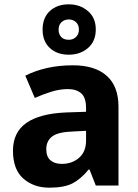

<svg xmlns="http://www.w3.org/2000/svg" viewBox="-20 -858 639 888"><path d="M317 -556Q419 -556 473.5 -507.5Q528 -459 528 -364V0H423L394 -74H390Q354 -30 315.5 -10Q277 10 208 10Q136 10 88 -32Q40 -74 40 -161Q40 -246 102 -289.5Q164 -333 287 -338L378 -341V-358Q378 -407 355.5 -426.5Q333 -446 294 -446Q257 -446 218 -434Q179 -422 141 -405L97 -508Q140 -530 195.5 -543Q251 -556 317 -556ZM321 -250Q249 -248 221.5 -227Q194 -206 194 -168Q194 -133 213.5 -116.5Q233 -100 266 -100Q313 -100 345.5 -128Q378 -156 378 -208V-253ZM298 -605Q244 -605 210.5 -636Q177 -667 177 -721Q177 -776 210.5 -807Q244 -838 298 -838Q350 -838 386.5 -807Q423 -776 423 -722Q423 -667 387 -636Q351 -605 298 -605ZM298 -674Q318 -674 331.5 -687Q345 -700 345 -721Q345 -743 331.5 -755.5Q318 -768 298 -768Q278 -768 264.5 -755.5Q251 -743 251 -721Q251 -700 263 -687Q275 -674 298 -674Z"/></svg>

Font: Noto Sans Georgian Bold
Style: Regular
Weight: 700
Designer: Monotype Design Team, Akaki Razmadze
Foundry: Google LLC
Version: Version 2.005; ttfautohint (v1.8.4.7-5d5b)